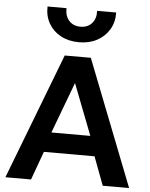

<svg xmlns="http://www.w3.org/2000/svg" viewBox="-62 -1013 828 1063"><g transform="rotate(5 352.0 -481.0)"><path d="M8.5 0 277 -700H422L696 0H549.5L490 -158.5H208.5L151 0ZM240.5 -269H457L347 -553ZM349.5 -780Q291.5 -780 248 -803.2Q204.5 -826.5 180.8 -867.5Q157 -908.5 158.5 -962H264Q262.5 -919 285.8 -892.8Q309 -866.5 349.5 -866.5Q390 -866.5 413.2 -892.8Q436.5 -919 434 -962H540Q541.5 -909.5 517.2 -868.2Q493 -827 449.5 -803.5Q406 -780 349.5 -780Z"/></g></svg>

Font: Geologica Cursive Medium
Style: Regular
Weight: 500
Designer: Sindre Bremnes, Frode Helland
Foundry: Monokrom Skriftforlag AS
Version: Version 1.010;gftools[0.9.28]